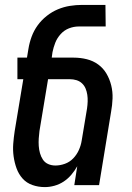

<svg xmlns="http://www.w3.org/2000/svg" viewBox="-20 -755 540 783"><path d="M163 8Q136 8 112 -0.5Q88 -9 72 -27Q56 -45 47.5 -68.5Q39 -92 35.5 -117.5Q32 -143 34 -169Q36 -195 40 -221L75 -432H51V-520H90L96 -556Q100 -581 109 -605.5Q118 -630 133.5 -651.5Q149 -673 170.5 -690Q192 -707 216 -717Q240 -727 265 -731Q290 -735 315 -735H410L411 -647H301Q281 -647 261.5 -639.5Q242 -632 227.5 -616Q213 -600 205.5 -581Q198 -562 194 -542L191 -520H280Q308 -520 334 -513.5Q360 -507 380.5 -492Q401 -477 414 -455Q427 -433 433.5 -407Q440 -381 439 -353.5Q438 -326 433 -299L384 0H283L295 -77Q285 -59 271 -42.5Q257 -26 239.5 -14.5Q222 -3 202 2.5Q182 8 163 8ZM206 -80Q225 -80 244.5 -87Q264 -94 278.5 -109Q293 -124 301.5 -143Q310 -162 313 -181L335 -313Q337 -327 337.5 -341Q338 -355 336 -368.5Q334 -382 329 -394Q324 -406 314.5 -415Q305 -424 292 -428Q279 -432 265 -432H176L141 -221Q139 -206 138 -190.5Q137 -175 138 -160Q139 -145 143 -130.5Q147 -116 155 -104Q163 -92 176.5 -86Q190 -80 206 -80Z"/></svg>

Font: Iosevka Term Curly SmBd Obl
Style: Regular
Weight: 600
Italic angle: -9°
Designer: Belleve Invis
Foundry: Belleve Invis
Version: Version 32.3.0